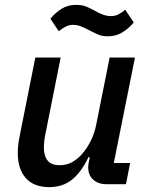

<svg xmlns="http://www.w3.org/2000/svg" viewBox="-20 -756 611 788"><path d="M125 -520H229L166 -204Q163 -190 161.5 -175.5Q160 -161 160 -151Q160 -116 175.5 -97Q191 -78 225 -78Q252 -78 274 -89.5Q296 -101 315 -122Q338 -148 353 -179Q368 -210 374 -240L430 -520H534L447 -87H514L497 0H418Q383 0 362.5 -18.5Q342 -37 342 -69Q342 -75 343 -83Q344 -91 346 -98L348 -111H343Q315 -51 276.5 -19.5Q238 12 182 12Q119 12 86 -25Q53 -62 53 -128Q53 -145 55 -162Q57 -179 61 -199ZM423 -607Q399 -607 382 -614.5Q365 -622 348 -631Q327 -642 311.5 -648Q296 -654 280 -654Q264 -654 251 -647.5Q238 -641 221 -628L187 -679Q206 -703 232 -719.5Q258 -736 292 -736Q317 -736 334 -729Q351 -722 367 -713Q388 -701 404 -695.5Q420 -690 435 -690Q452 -690 465 -696.5Q478 -703 494 -716L529 -664Q510 -641 483.5 -624Q457 -607 423 -607Z"/></svg>

Font: IBM Plex Sans Medium
Style: Italic
Weight: 500
Italic angle: -11.31°
Designer: Mike Abbink, Paul van der Laan, Pieter van Rosmalen
Foundry: Bold Monday
Version: Version 3.201